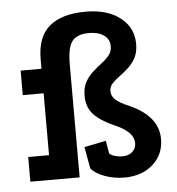

<svg xmlns="http://www.w3.org/2000/svg" viewBox="-50 -708 709 771"><g transform="rotate(-5 304.5 -322.5)"><path d="M420.5 16.5Q380.2 16.5 342.4 2.9Q304.5 -10.8 287.2 -32L271.2 -119.5L358.8 -137.2L368 -85Q375.8 -77.8 390 -73.5Q404.2 -69.2 420 -69.2Q445 -69.2 460.2 -82.6Q475.5 -96 475.5 -118Q475.5 -140.2 457.2 -159.4Q439 -178.5 402.8 -194.2Q361.2 -212.5 336.4 -231.4Q311.5 -250.2 300.6 -272.5Q289.8 -294.8 289.8 -324Q289.8 -357.2 302 -379.5Q314.2 -401.8 332.4 -418.1Q350.5 -434.5 368.9 -448.4Q387.2 -462.2 399.5 -477.6Q411.8 -493 411.8 -514Q411.8 -541.8 389.4 -558Q367 -574.2 328.8 -574.2Q280.5 -574.2 261 -548.4Q241.5 -522.5 241.5 -457V0H42.8V-99.5H126.8V-349H42.8V-447.8H126.8V-486.5Q126.8 -576.5 177 -618.6Q227.2 -660.8 323.8 -660.8Q409.8 -660.8 462 -620.6Q514.2 -580.5 514.2 -514Q514.2 -481 502.1 -458.4Q490 -435.8 472.5 -419.9Q455 -404 437 -391Q419 -378 406.9 -365Q394.8 -352 394.8 -334.8Q394.8 -314.2 410.1 -299.8Q425.5 -285.2 466 -268.2Q580.5 -216.8 580.5 -125.5Q580.5 -62.8 536 -23.1Q491.5 16.5 420.5 16.5Z"/></g></svg>

Font: Podkova VF Beta
Style: Regular
Weight: 400
Designer: Ilya Yudin
Foundry: Cyreal (www.cyreal.org)
Version: Version 2.100